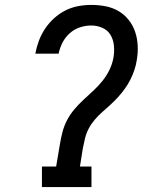

<svg xmlns="http://www.w3.org/2000/svg" viewBox="-20 -763 640 783"><path d="M151 0V-84H209L224 -173Q228 -198 234.5 -223.5Q241 -249 253.5 -273Q266 -297 283.5 -317.5Q301 -338 321.5 -357Q342 -376 362 -394.5Q382 -413 399 -434.5Q416 -456 427.5 -480.5Q439 -505 443 -530Q447 -554 444.5 -578Q442 -602 430.5 -621Q419 -640 397.5 -649.5Q376 -659 352 -659Q329 -659 306 -651.5Q283 -644 264.5 -627.5Q246 -611 235 -589.5Q224 -568 219 -544H124Q129 -571 138.5 -596.5Q148 -622 163.5 -645.5Q179 -669 200.5 -688.5Q222 -708 247 -720.5Q272 -733 299 -738Q326 -743 352 -743Q382 -743 410.5 -737.5Q439 -732 463 -718Q487 -704 504.5 -682Q522 -660 531 -633.5Q540 -607 541.5 -577.5Q543 -548 538 -519Q535 -498 528 -477.5Q521 -457 511.5 -438Q502 -419 489 -401Q476 -383 461.5 -367Q447 -351 430.5 -336Q414 -321 397.5 -306.5Q381 -292 366.5 -275Q352 -258 342 -239Q332 -220 327 -200Q322 -180 318 -159L306 -84H353V0Z"/></svg>

Font: Iosevka Curly Slab MdEx
Style: Italic
Weight: 500
Width: 7
Italic angle: -9°
Monospace: yes
Designer: Belleve Invis
Foundry: Belleve Invis
Version: Version 11.0.0; ttfautohint (v1.8.3)